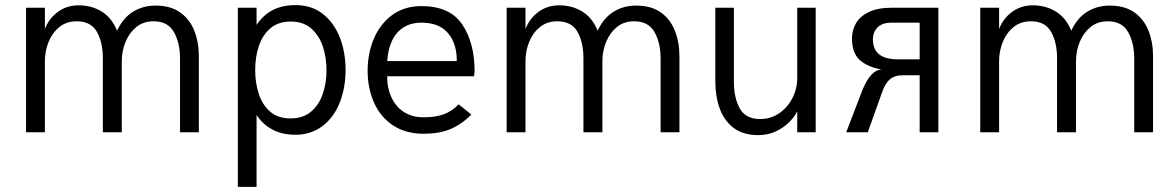

<svg xmlns="http://www.w3.org/2000/svg" viewBox="-20 -518 4607 752"><path d="M758.8 0H685.1V-288.6Q685.1 -349.6 661.4 -392.1Q637.7 -434.6 581.1 -434.6Q541.5 -434.6 513.9 -412.1Q486.3 -389.6 471.7 -354Q457 -318.4 457 -277.8V0H382.8V-290.5Q382.8 -351.6 359.6 -393.1Q336.4 -434.6 280.3 -434.6Q240.7 -434.6 212.9 -412.4Q185.1 -390.1 170.4 -354.2Q155.8 -318.4 155.8 -277.8V0H82V-487.8H155.8V-404.3Q171.4 -445.3 206.3 -471.2Q241.2 -497.1 288.1 -497.1Q338.9 -497.1 378.4 -472.7Q418 -448.2 438.5 -397.9Q461.9 -447.8 500.7 -471.9Q539.6 -496.1 588.9 -496.1Q647.9 -496.1 685.5 -469.5Q723.1 -442.9 741 -397.7Q758.8 -352.5 758.8 -297.9Z M984.9 213.9H911.6V-487.8H984.9V-420.4Q1036.1 -498 1136.7 -498Q1200.7 -498 1244.4 -463.6Q1288.1 -429.2 1310.8 -371.6Q1333.5 -314 1333.5 -244.1Q1333.5 -175.8 1311.3 -117.7Q1289.1 -59.6 1242.7 -23.9Q1197.8 9.8 1136.7 9.8Q1037.1 9.8 984.9 -67.4ZM1118.2 -54.2Q1166.5 -54.2 1197.8 -80.3Q1229 -106.4 1243.9 -149.4Q1258.8 -192.4 1258.8 -243.2Q1258.8 -292.5 1244.4 -335.9Q1230 -379.4 1199 -406.5Q1168 -433.6 1118.2 -433.6Q1070.3 -433.6 1039.6 -407.7Q1008.8 -381.8 994.1 -338.6Q979.5 -295.4 979.5 -243.2Q979.5 -192.9 993.7 -149.9Q1007.8 -106.9 1038.3 -80.6Q1068.8 -54.2 1118.2 -54.2Z M1639.2 5.9Q1568.4 5.9 1518.8 -27.3Q1469.2 -60.5 1444.6 -116.9Q1419.9 -173.3 1419.9 -241.2Q1419.9 -308.6 1444.3 -366.5Q1468.8 -424.3 1516.1 -459.2Q1563.5 -494.1 1630.9 -494.1Q1741.7 -494.1 1790.3 -422.4Q1838.9 -350.6 1838.9 -237.8L1836.4 -219.2H1496.6V-215.3Q1496.6 -172.9 1512.2 -138.7Q1528.3 -102.1 1560.5 -80.3Q1592.8 -58.6 1638.2 -58.6Q1684.6 -58.6 1716.8 -69.8Q1749 -81.1 1776.4 -109.4L1826.2 -69.3Q1786.1 -29.3 1742.4 -11.7Q1698.7 5.9 1639.2 5.9ZM1769 -278.8V-281.7Q1769 -348.6 1734.1 -388.9Q1699.2 -429.2 1630.9 -429.2Q1588.4 -429.2 1558.8 -409.7Q1529.3 -390.1 1514.2 -355.7Q1499 -321.3 1496.6 -278.8Z M2641.1 0H2567.4V-288.6Q2567.4 -349.6 2543.7 -392.1Q2520 -434.6 2463.4 -434.6Q2423.8 -434.6 2396.2 -412.1Q2368.7 -389.6 2354 -354Q2339.4 -318.4 2339.4 -277.8V0H2265.1V-290.5Q2265.1 -351.6 2241.9 -393.1Q2218.8 -434.6 2162.6 -434.6Q2123 -434.6 2095.2 -412.4Q2067.4 -390.1 2052.7 -354.2Q2038.1 -318.4 2038.1 -277.8V0H1964.4V-487.8H2038.1V-404.3Q2053.7 -445.3 2088.6 -471.2Q2123.5 -497.1 2170.4 -497.1Q2221.2 -497.1 2260.7 -472.7Q2300.3 -448.2 2320.8 -397.9Q2344.2 -447.8 2383.1 -471.9Q2421.9 -496.1 2471.2 -496.1Q2530.3 -496.1 2567.9 -469.5Q2605.5 -442.9 2623.3 -397.7Q2641.1 -352.5 2641.1 -297.9Z M2949.7 11.2Q2891.1 11.2 2854 -16.6Q2816.9 -44.4 2799.3 -92Q2781.7 -139.6 2781.7 -198.7V-487.8H2854.5V-195.8Q2854.5 -135.3 2877.4 -93.5Q2900.4 -51.8 2957 -51.8Q2998.5 -51.8 3031.5 -74.2Q3064.5 -96.7 3083.5 -133.5Q3102.5 -170.4 3102.5 -213.4V-487.8H3174.8V0H3102.5V-82.5Q3092.8 -61.5 3071.5 -40Q3050.3 -18.6 3019.3 -3.7Q2988.3 11.2 2949.7 11.2Z M3655.3 0H3582V-223.1H3512.7Q3483.9 -223.1 3465.1 -207Q3446.3 -190.9 3433.6 -153.3L3378.9 0H3294.4L3358.4 -167Q3391.6 -245.6 3433.1 -245.6Q3377 -255.9 3346.9 -283.4Q3316.9 -311 3316.9 -368.2Q3316.9 -399.4 3332.5 -426.8Q3348.1 -454.1 3382.8 -470.9Q3417.5 -487.8 3474.6 -487.8H3655.3ZM3582 -285.6V-429.2H3472.2Q3435.1 -429.2 3417 -410.6Q3398.9 -392.1 3398.9 -363.8Q3398.9 -285.6 3497.1 -285.6Z M4496.1 0H4422.4V-288.6Q4422.4 -349.6 4398.7 -392.1Q4375 -434.6 4318.4 -434.6Q4278.8 -434.6 4251.2 -412.1Q4223.6 -389.6 4209 -354Q4194.3 -318.4 4194.3 -277.8V0H4120.1V-290.5Q4120.1 -351.6 4096.9 -393.1Q4073.7 -434.6 4017.6 -434.6Q3978 -434.6 3950.2 -412.4Q3922.4 -390.1 3907.7 -354.2Q3893.1 -318.4 3893.1 -277.8V0H3819.3V-487.8H3893.1V-404.3Q3908.7 -445.3 3943.6 -471.2Q3978.5 -497.1 4025.4 -497.1Q4076.2 -497.1 4115.7 -472.7Q4155.3 -448.2 4175.8 -397.9Q4199.2 -447.8 4238 -471.9Q4276.9 -496.1 4326.2 -496.1Q4385.3 -496.1 4422.9 -469.5Q4460.4 -442.9 4478.3 -397.7Q4496.1 -352.5 4496.1 -297.9Z"/></svg>

Font: Acari Sans
Style: Regular
Weight: 400
Designer: Alfredo Marco Pradil and Stefan Peev
Foundry: Hanken Design Co.
Version: Version 1.045;February 4, 2021;FontCreator 13.0.0.2655 64-bi